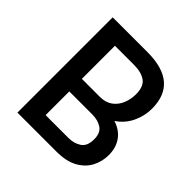

<svg xmlns="http://www.w3.org/2000/svg" viewBox="-188 -873 1026 1026"><g transform="rotate(45 325.5 -360.0)"><path d="M91 0V-720H354Q585 -720 585 -523Q585 -469 561 -418Q537 -367 489 -335Q542 -318 569.5 -279Q597 -240 597 -185Q597 -136 575 -94Q553 -52 506.5 -26Q460 0 385 0ZM351 -621H207V-371H343Q386 -371 414 -391.5Q442 -412 456 -445.5Q470 -479 470 -517Q470 -576 438 -598.5Q406 -621 351 -621ZM380 -276H207V-97H380Q421 -97 451.5 -117Q482 -137 482 -189Q482 -237 453 -256.5Q424 -276 380 -276Z"/></g></svg>

Font: Kufam Medium
Style: Regular
Weight: 500
Designer: Wael Morcos, Artur Schmal
Foundry: Original Type
Version: Version 1.300; ttfautohint (v1.8.3)